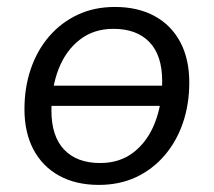

<svg xmlns="http://www.w3.org/2000/svg" viewBox="-20 -515 606 544"><path d="M260.2 8.9Q195.1 8.9 147.6 -17.2Q100.1 -43.4 74.7 -91.6Q49.3 -139.7 49.3 -205.6Q49.3 -267.4 67.4 -320.1Q85.5 -372.9 119.5 -412.2Q153.6 -451.6 200.5 -473.4Q247.3 -495.3 305.4 -495.3Q371 -495.3 418.3 -469.3Q465.6 -443.4 490.9 -395.5Q516.3 -347.6 516.3 -281.2Q516.3 -219.4 498.2 -166.7Q480.1 -114 446.1 -74.4Q412 -34.8 365.2 -12.9Q318.3 8.9 260.2 8.9ZM263.6 -53.1Q320.1 -53.1 359.4 -84.1Q398.7 -115.1 419.1 -167.7Q439.5 -220.3 439.5 -285.1Q439.5 -358.2 403.4 -395.7Q367.4 -433.3 301.5 -433.3Q245.5 -433.3 206 -402.5Q166.4 -371.7 146 -319.4Q125.7 -267.1 125.7 -201.8Q125.7 -128.7 161.9 -90.9Q198.2 -53.1 263.6 -53.1ZM97.1 -215.1 106.4 -272.2H470.1L460.8 -215.1Z"/></svg>

Font: Nunito ExtraLight
Style: Italic
Weight: 200
Italic angle: -9°
Designer: Vernon Adams
Foundry: Vernon Adams
Version: Version 3.602